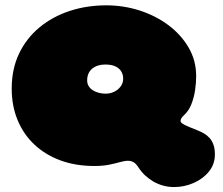

<svg xmlns="http://www.w3.org/2000/svg" viewBox="-20 -624 858 738"><path d="M649 95Q606.5 95 569 73.5Q553 64 538.5 50.8Q524 37.5 512.5 20Q503 5 493.5 -0.5Q484 -6 472.5 -6Q459 -6 441.5 -1Q424 4 400 9Q376 14 342.5 14Q270.5 14 212.2 -7.5Q154 -29 112 -68.5Q70 -108 47.5 -162.8Q25 -217.5 25 -283.5Q25 -358.5 53.2 -417.8Q81.5 -477 131.5 -518.5Q181.5 -560 247.5 -581.8Q313.5 -603.5 388.5 -603.5Q454.5 -603.5 516.2 -583.8Q578 -564 627 -527.5Q676 -491 705 -441.2Q734 -391.5 734 -331.5Q734 -305.5 729.8 -276.8Q725.5 -248 715.2 -222.5Q705 -197 686.5 -180.5Q674 -169.5 674 -158.5Q674 -151.5 691.2 -143.2Q708.5 -135 740.5 -122.5Q752 -118 763.8 -111.2Q775.5 -104.5 785 -94.2Q794.5 -84 800.2 -68.5Q806 -53 806 -30.5Q806 7 783.2 35.2Q760.5 63.5 724.5 79.2Q688.5 95 649 95ZM386 -264Q404 -264 419.2 -271.5Q434.5 -279 444 -292Q453.5 -305 453.5 -321.5Q453.5 -336.5 446.5 -348.8Q439.5 -361 424.2 -368.5Q409 -376 384 -376Q369 -376 356.5 -372Q344 -368 334.5 -360.2Q325 -352.5 320 -341Q315 -329.5 315 -315Q315 -302.5 321 -292.8Q327 -283 337.2 -276.8Q347.5 -270.5 360.2 -267.2Q373 -264 386 -264Z"/></svg>

Font: Gluten Black
Style: Regular
Weight: 900
Designer: Tyler Finck
Foundry: Etcetera Type Company
Version: Version 1.300